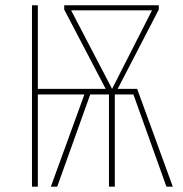

<svg xmlns="http://www.w3.org/2000/svg" viewBox="-20 -701 687 721"><path d="M495.1 -367.2 628.9 0H605L481 -346.2H411.1V0H389.2V-346.2H318.8L194.8 0H170.9L296.9 -346.2H122.1V0H100.1V-681.2H122.1V-367.2H377L221.2 -665V-681.2H576.2V-665L421.9 -367.2ZM247.1 -662.1 400.9 -367.2 550.8 -662.1Z"/></svg>

Font: Fira Sans Compressed Thin
Style: Regular
Weight: 100
Width: 1
Designer: Carrois Corporate & Edenspiekermann AG
Foundry: Carrois Corporate GbR & Edenspiekermann AG
Version: Version 4.203;PS 004.203;hotconv 1.0.88;makeotf.lib2.5.64775